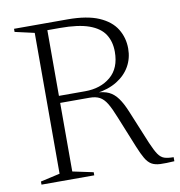

<svg xmlns="http://www.w3.org/2000/svg" viewBox="-77 -746 768 819"><g transform="rotate(-10 306.5 -336.5)"><path d="M290 -360Q357 -360 400.5 -396.5Q444 -433 444 -504Q444 -548 423.8 -579.5Q403.5 -611 357 -627.8Q310.5 -644.5 231 -644.5H127.5L121 -675H269Q353.5 -675 404.8 -652.8Q456 -630.5 479.2 -592.5Q502.5 -554.5 502.5 -507.5Q502.5 -465.5 483 -431Q463.5 -396.5 426.2 -373.5Q389 -350.5 335 -343V-346Q368 -345 389.8 -334.8Q411.5 -324.5 428.2 -301.5Q445 -278.5 461 -239L520 -96Q535 -61 546.5 -44.2Q558 -27.5 573 -22.5Q588 -17.5 613 -17.5V0Q575.5 2.5 552.2 1.5Q529 0.5 514.2 -8.2Q499.5 -17 488 -36.5Q476.5 -56 462.5 -90.5L407.5 -226Q391.5 -266.5 378 -288.8Q364.5 -311 347.5 -320.2Q330.5 -329.5 303.5 -329.5H132.5L129.5 -360ZM176.5 -675V-32.5L266 -13.5V0H37.5V-13.5L121.5 -32.5V-642.5L37.5 -661.5V-675Z"/></g></svg>

Font: Newsreader 24pt Light
Style: Regular
Weight: 300
Designer: Hugues Gentile
Foundry: Production Type
Version: Version 1.003